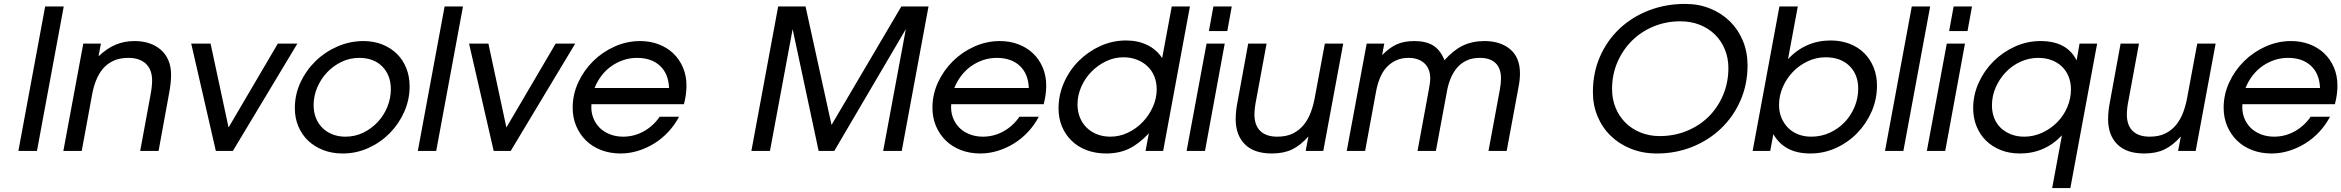

<svg xmlns="http://www.w3.org/2000/svg" viewBox="-20 -772 11975 982"><path d="M211 -739H306L169 0H74Z M406 -549H496L484 -484Q527 -525 571.5 -543.5Q616 -562 668 -562Q710 -562 744 -550.5Q778 -539 803 -517Q828 -495 841.5 -463Q855 -431 855 -389Q855 -369 852.5 -345Q850 -321 844 -290L791 0H697L749 -282Q758 -329 758 -360Q758 -416 726 -446Q694 -476 637 -476Q592 -476 560 -461Q528 -446 506.5 -420.5Q485 -395 471.5 -361Q458 -327 451 -288L398 0H304Z M958 -549H1057L1149 -120L1401 -549H1501L1171 0H1084Z M1488 -219Q1488 -289 1517 -351Q1546 -413 1594.5 -460Q1643 -507 1706.5 -534.5Q1770 -562 1839 -562Q1892 -562 1935.5 -544.5Q1979 -527 2010 -496.5Q2041 -466 2058 -423.5Q2075 -381 2075 -330Q2075 -262 2047.5 -200Q2020 -138 1973 -90.5Q1926 -43 1864 -15Q1802 13 1733 13Q1678 13 1633 -4.5Q1588 -22 1556 -52.5Q1524 -83 1506 -125.5Q1488 -168 1488 -219ZM1584 -234Q1584 -199 1595.5 -169.5Q1607 -140 1628.5 -118.5Q1650 -97 1680 -85Q1710 -73 1747 -73Q1796 -73 1838 -93.5Q1880 -114 1911.5 -147.5Q1943 -181 1961 -225Q1979 -269 1979 -316Q1979 -387 1935.5 -431.5Q1892 -476 1817 -476Q1769 -476 1726.5 -455.5Q1684 -435 1652.5 -401.5Q1621 -368 1602.5 -324.5Q1584 -281 1584 -234Z M2254 -739H2348L2211 0H2117Z M2379 -549H2478L2570 -120L2822 -549H2922L2592 0H2505Z M3453 -175Q3431 -133 3398.5 -98Q3366 -63 3326.5 -38.5Q3287 -14 3243 -0.5Q3199 13 3154 13Q3100 13 3054.5 -4.5Q3009 -22 2977 -53.5Q2945 -85 2927 -127.5Q2909 -170 2909 -221Q2909 -289 2937.5 -350.5Q2966 -412 3013.5 -459Q3061 -506 3123.5 -534Q3186 -562 3254 -562Q3305 -562 3348.5 -545.5Q3392 -529 3423.5 -499Q3455 -469 3473 -427Q3491 -385 3491 -334Q3491 -288 3478 -239H3005Q3002 -203 3013 -172.5Q3024 -142 3045.5 -120Q3067 -98 3098.5 -85.5Q3130 -73 3167 -73Q3223 -73 3272 -100Q3321 -127 3354 -175ZM3402 -322Q3399 -395 3355.5 -435.5Q3312 -476 3238 -476Q3202 -476 3169 -465Q3136 -454 3107.5 -434Q3079 -414 3057 -385.5Q3035 -357 3021 -322Z M3960 -739H4100L4233 -133L4590 -739H4729L4592 0H4497L4613 -623L4247 0H4167L4034 -623L3918 0H3823Z M5293 -175Q5271 -133 5238.5 -98Q5206 -63 5166.5 -38.5Q5127 -14 5083 -0.5Q5039 13 4994 13Q4940 13 4894.5 -4.5Q4849 -22 4817 -53.5Q4785 -85 4767 -127.5Q4749 -170 4749 -221Q4749 -289 4777.5 -350.5Q4806 -412 4853.5 -459Q4901 -506 4963.5 -534Q5026 -562 5094 -562Q5145 -562 5188.5 -545.5Q5232 -529 5263.5 -499Q5295 -469 5313 -427Q5331 -385 5331 -334Q5331 -288 5318 -239H4845Q4842 -203 4853 -172.5Q4864 -142 4885.5 -120Q4907 -98 4938.5 -85.5Q4970 -73 5007 -73Q5063 -73 5112 -100Q5161 -127 5194 -175ZM5242 -322Q5239 -395 5195.5 -435.5Q5152 -476 5078 -476Q5042 -476 5009 -465Q4976 -454 4947.5 -434Q4919 -414 4897 -385.5Q4875 -357 4861 -322Z M5394 -218Q5394 -287 5422 -350Q5450 -413 5497.5 -460.5Q5545 -508 5607.5 -536.5Q5670 -565 5739 -565Q5800 -565 5847.5 -542Q5895 -519 5924 -475L5973 -739H6066L5929 0H5839L5856 -90Q5804 -35 5753.5 -11Q5703 13 5638 13Q5583 13 5538 -4Q5493 -21 5461 -52Q5429 -83 5411.5 -125Q5394 -167 5394 -218ZM5491 -238Q5491 -202 5503 -172Q5515 -142 5537 -120Q5559 -98 5590 -85.5Q5621 -73 5659 -73Q5706 -73 5749 -93.5Q5792 -114 5824.5 -148Q5857 -182 5876.5 -225.5Q5896 -269 5896 -315Q5896 -351 5884 -381Q5872 -411 5849.5 -432.5Q5827 -454 5795.5 -466.5Q5764 -479 5726 -479Q5679 -479 5636.5 -458.5Q5594 -438 5561.5 -404.5Q5529 -371 5510 -327.5Q5491 -284 5491 -238Z M6151 -549H6244L6143 0H6049ZM6186 -739H6280L6257 -613H6163Z M6672 -74Q6631 -28 6588 -7.5Q6545 13 6485 13Q6394 13 6347 -34Q6300 -81 6300 -163Q6300 -184 6302.5 -206.5Q6305 -229 6310 -254L6364 -549H6458L6405 -262Q6396 -219 6396 -186Q6396 -131 6426 -102Q6456 -73 6513 -73Q6560 -73 6593 -89.5Q6626 -106 6648.5 -134Q6671 -162 6684.5 -198.5Q6698 -235 6705 -275L6756 -549H6850L6748 0H6658Z M6970 -549H7060L7049 -490Q7087 -529 7124.5 -545.5Q7162 -562 7213 -562Q7274 -562 7310.5 -539Q7347 -516 7368 -464Q7413 -515 7461.5 -538.5Q7510 -562 7572 -562Q7654 -562 7704 -520Q7754 -478 7754 -396Q7754 -379 7752 -361Q7750 -343 7746 -323L7686 0H7593L7651 -313Q7657 -346 7657 -371Q7657 -422 7629.5 -449Q7602 -476 7549 -476Q7509 -476 7480 -462Q7451 -448 7431 -424Q7411 -400 7398.5 -368.5Q7386 -337 7380 -302L7324 0H7230L7288 -314Q7291 -331 7293 -345Q7295 -359 7295 -371Q7295 -421 7265 -448.5Q7235 -476 7184 -476Q7148 -476 7120 -463Q7092 -450 7071.5 -427.5Q7051 -405 7038 -373.5Q7025 -342 7018 -304L6962 0H6868Z M8127 -301Q8127 -400 8163.5 -483Q8200 -566 8264 -626Q8328 -686 8414 -719Q8500 -752 8599 -752Q8669 -752 8727.5 -728Q8786 -704 8828.5 -662Q8871 -620 8894.5 -562.5Q8918 -505 8918 -438Q8918 -341 8882 -258.5Q8846 -176 8783 -115.5Q8720 -55 8635.5 -21Q8551 13 8454 13Q8382 13 8322 -11Q8262 -35 8218.5 -77Q8175 -119 8151 -176.5Q8127 -234 8127 -301ZM8225 -316Q8225 -265 8243 -221Q8261 -177 8293 -145Q8325 -113 8370 -94.5Q8415 -76 8469 -76Q8543 -76 8607.5 -102.5Q8672 -129 8719 -175.5Q8766 -222 8793 -286Q8820 -350 8820 -424Q8820 -475 8802 -519Q8784 -563 8751.5 -595Q8719 -627 8674 -645Q8629 -663 8574 -663Q8501 -663 8437 -636.5Q8373 -610 8326 -563Q8279 -516 8252 -453Q8225 -390 8225 -316Z M9081 -739H9175L9125 -470Q9215 -565 9343 -565Q9396 -565 9440 -548Q9484 -531 9515 -500Q9546 -469 9563 -426.5Q9580 -384 9580 -334Q9580 -265 9553 -202.5Q9526 -140 9479.5 -92Q9433 -44 9371 -15.5Q9309 13 9239 13Q9106 13 9050 -86L9034 0H8944ZM9079 -235Q9079 -200 9091 -170.5Q9103 -141 9124.5 -119Q9146 -97 9176.5 -85Q9207 -73 9244 -73Q9294 -73 9338 -93Q9382 -113 9414.5 -147Q9447 -181 9465.5 -225.5Q9484 -270 9484 -319Q9484 -391 9439 -435Q9394 -479 9317 -479Q9269 -479 9225.5 -458.5Q9182 -438 9149.5 -404Q9117 -370 9098 -326Q9079 -282 9079 -235Z M9758 -739H9852L9715 0H9621Z M9937 -549H10030L9929 0H9835ZM9972 -739H10066L10043 -613H9949Z M10526 -80Q10438 13 10311 13Q10257 13 10213 -4.5Q10169 -22 10137.5 -53Q10106 -84 10089 -126.5Q10072 -169 10072 -219Q10072 -287 10100.5 -349.5Q10129 -412 10176.5 -459Q10224 -506 10286 -534Q10348 -562 10416 -562Q10552 -562 10601 -463L10616 -549H10706L10569 190H10476ZM10168 -233Q10168 -198 10179.5 -168.5Q10191 -139 10213 -118Q10235 -97 10265.5 -85Q10296 -73 10333 -73Q10381 -73 10424.5 -93Q10468 -113 10501 -146Q10534 -179 10553 -223Q10572 -267 10572 -315Q10572 -351 10560 -380.5Q10548 -410 10526.5 -431Q10505 -452 10474 -464Q10443 -476 10405 -476Q10357 -476 10313.5 -456Q10270 -436 10238 -402Q10206 -368 10187 -324.5Q10168 -281 10168 -233Z M11134 -74Q11093 -28 11050 -7.5Q11007 13 10947 13Q10856 13 10809 -34Q10762 -81 10762 -163Q10762 -184 10764.5 -206.5Q10767 -229 10772 -254L10826 -549H10920L10867 -262Q10858 -219 10858 -186Q10858 -131 10888 -102Q10918 -73 10975 -73Q11022 -73 11055 -89.5Q11088 -106 11110.5 -134Q11133 -162 11146.5 -198.5Q11160 -235 11167 -275L11218 -549H11312L11210 0H11120Z M11897 -175Q11875 -133 11842.5 -98Q11810 -63 11770.5 -38.5Q11731 -14 11687 -0.5Q11643 13 11598 13Q11544 13 11498.5 -4.5Q11453 -22 11421 -53.5Q11389 -85 11371 -127.5Q11353 -170 11353 -221Q11353 -289 11381.5 -350.5Q11410 -412 11457.5 -459Q11505 -506 11567.5 -534Q11630 -562 11698 -562Q11749 -562 11792.5 -545.5Q11836 -529 11867.5 -499Q11899 -469 11917 -427Q11935 -385 11935 -334Q11935 -288 11922 -239H11449Q11446 -203 11457 -172.5Q11468 -142 11489.5 -120Q11511 -98 11542.5 -85.5Q11574 -73 11611 -73Q11667 -73 11716 -100Q11765 -127 11798 -175ZM11846 -322Q11843 -395 11799.5 -435.5Q11756 -476 11682 -476Q11646 -476 11613 -465Q11580 -454 11551.5 -434Q11523 -414 11501 -385.5Q11479 -357 11465 -322Z"/></svg>

Font: Involve Medium Oblique
Style: Italic
Weight: 500
Italic angle: -10.5°
Designer: Stefan Peev
Foundry: Context Ltd.
Version: Version 1.001